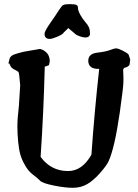

<svg xmlns="http://www.w3.org/2000/svg" viewBox="-20 -896 666 928"><path d="M310.1 -760.3 287.6 -738.3Q283.7 -729.5 252.4 -716.8Q231.9 -708 220.2 -708Q195.3 -708 195.3 -732.9Q195.3 -745.1 223.1 -784.9Q251 -824.7 264.4 -846.2Q277.8 -867.7 285.9 -871.8Q293.9 -876 316.9 -876Q339.8 -876 348.4 -872.6Q356.9 -869.1 356.9 -857.2Q356.9 -845.2 367.7 -825.2Q378.4 -805.2 394.5 -786.9Q410.6 -768.6 413.6 -751Q415 -741.2 415 -734.9Q415 -728.5 413.6 -725.6Q408.2 -714.8 393.1 -714.8Q376.5 -714.8 349.1 -727.5ZM176.3 -137.7Q226.6 -69.3 309.1 -69.3Q377.4 -69.3 421.9 -148.4Q436.5 -356.9 459.5 -563.5L456.5 -563H455.6Q409.2 -563 406.7 -599.1V-602.5Q406.7 -636.2 449.7 -641.4Q492.7 -646.5 512.2 -654.3Q531.7 -662.1 541.5 -662.1Q551.3 -662.1 572.8 -651.4Q594.2 -640.6 601.6 -632.3L609.4 -607.9L606.4 -584.5Q601.6 -572.8 584.5 -569.3Q575.7 -567.4 575.2 -556.2V-555.7Q575.7 -539.1 576.2 -534.2Q576.7 -524.9 576.7 -512.7Q576.2 -503.9 576.2 -493.2Q575.2 -468.8 559.1 -353.5Q534.2 -180.2 504.4 -115.7Q495.1 -95.7 463.9 -60.1Q432.6 -24.4 401.9 -6.3Q371.1 11.7 332 11.7Q293 11.7 238.8 0.5Q184.6 -10.7 173.8 -22.5Q163.1 -34.2 140.4 -51Q117.7 -67.9 101.6 -95.9Q85.4 -124 78.4 -148.7Q71.3 -173.3 67.6 -212.6Q64 -252 64 -286.6Q64 -321.3 71.3 -383.8L77.6 -483.9Q72.8 -541 70.1 -546.1Q67.4 -551.3 51.8 -558.8Q36.1 -566.4 31.7 -575Q27.3 -583.5 25.4 -588.9H20.5L27.3 -615.7Q34.2 -627.9 50.3 -633.3Q84.5 -645 114.7 -649.4L171.4 -659.2H176.8L178.2 -657.7Q189 -655.8 202.9 -643.6Q216.8 -631.3 219.7 -610.4L220.7 -600.6L216.8 -581.1L196.3 -573.7Q190.9 -354 176.3 -137.7Z"/></svg>

Font: Drukaatie burti
Style: Demi
Weight: 600
Version: Version 0.14